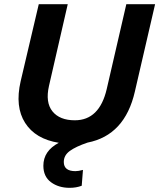

<svg xmlns="http://www.w3.org/2000/svg" viewBox="-20 -680 764 921"><path d="M586 -660H724L627 -241Q579 -31 400 4Q344 23 315 44Q286 65 286 97Q286 141 342 141Q356 141 378 135L372 211Q346 221 314 221Q261 221 224.5 194Q188 167 188 115Q188 44 262 5Q150 -13 100.5 -90.5Q51 -168 79 -290L166 -660H305L215 -268Q197 -189 231.5 -146Q266 -103 339 -103Q457 -103 492 -253Z"/></svg>

Font: Elaine Sans SemiBold
Style: Italic
Weight: 600
Italic angle: -13°
Designer: Wei Huang
Foundry: Wei Huang
Version: Version 2.001;December 24, 2019;FontCreator 12.0.0.2547 64-b